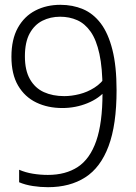

<svg xmlns="http://www.w3.org/2000/svg" viewBox="-20 -769 566 798"><path d="M231 -749Q282 -749 324.8 -731Q367.5 -713 398.8 -671.8Q430 -630.5 447.2 -562.2Q464.5 -494 464.5 -394Q464.5 -250.5 431.2 -161.5Q398 -72.5 334.2 -31.8Q270.5 9 179.5 9Q148 9 116.8 4.2Q85.5 -0.5 59.5 -11.5V-63.5Q86 -52 116.8 -47Q147.5 -42 179 -42Q253 -42 303.5 -75.2Q354 -108.5 380 -183.2Q406 -258 406 -381V-398.5Q406 -486.5 393.2 -545Q380.5 -603.5 356.8 -637.2Q333 -671 300.8 -685.2Q268.5 -699.5 230 -699.5Q189.5 -699.5 156.2 -682.8Q123 -666 103.2 -629.8Q83.5 -593.5 83.5 -535Q83.5 -476.5 104.5 -439.8Q125.5 -403 162.2 -386.2Q199 -369.5 247 -369.5Q277.5 -369.5 310.2 -377.8Q343 -386 372.2 -404.5Q401.5 -423 421.5 -453.5V-395.5Q392.5 -360 343.2 -340Q294 -320 239 -320Q178.5 -320 130.8 -343Q83 -366 55.2 -413.2Q27.5 -460.5 27.5 -533Q27.5 -605.5 54.2 -653.5Q81 -701.5 127 -725.2Q173 -749 231 -749Z"/></svg>

Font: Encode Sans SemiCondensed Light
Style: Regular
Weight: 300
Width: 4
Designer: Multiple Designers
Foundry: Impallari Type
Version: Version 3.002